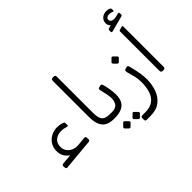

<svg xmlns="http://www.w3.org/2000/svg" viewBox="-174 -1291 1983 1983"><g transform="rotate(-45 817.0 -300.0)"><path d="M86 14Q75 15 71 8Q67 1 66 -10L65 -28Q65 -37 71 -40.5Q77 -44 84 -45L217 -57L225 -37Q182 -58 154 -94Q126 -130 126 -182Q126 -239 152 -277.5Q178 -316 218 -336Q258 -356 300 -356Q320 -356 341.5 -353Q363 -350 380 -343Q390 -339 393 -334.5Q396 -330 396 -322V-296Q396 -287 389.5 -285.5Q383 -284 375 -287Q358 -293 341 -296Q324 -299 307 -299Q256 -299 220.5 -270.5Q185 -242 185 -186Q185 -152 204 -124Q223 -96 257 -81.5Q291 -67 335 -71L428 -80Q437 -80 441 -74.5Q445 -69 446 -60L447 -35Q447 -26 441.5 -22Q436 -18 427 -17Z M787 0H784Q731 0 692.5 -17.5Q654 -35 633 -79.5Q612 -124 612 -205V-725Q612 -736 618 -743Q624 -750 638 -750H649Q662 -750 667 -743.5Q672 -737 672 -727V-205Q672 -144 685 -114Q698 -84 726 -74.5Q754 -65 797 -65H802Q817 -65 817 -50V-30Q817 0 787 0Z M787 0Q780 0 776 -6Q772 -12 772 -19V-39Q772 -65 802 -65H816Q878 -65 899.5 -103.5Q921 -142 913 -201Q910 -226 903.5 -252Q897 -278 891 -306Q887 -322 890 -329.5Q893 -337 903 -339L925 -344Q939 -347 944.5 -337Q950 -327 952 -316Q956 -300 960 -282.5Q964 -265 967.5 -245Q971 -225 973 -201Q979 -138 964.5 -93Q950 -48 907.5 -24Q865 0 787 0ZM842 180Q838 184 832 183.5Q826 183 821 179L789 147Q785 143 785 136.5Q785 130 789 126L821 94Q826 89 831.5 89Q837 89 842 94L874 126Q879 130 879.5 136.5Q880 143 875 148ZM979 180Q975 184 969 183.5Q963 183 958 179L925 147Q921 143 921 136.5Q921 130 925 126L958 94Q963 89 968.5 89Q974 89 978 94L1010 126Q1015 130 1015.5 136.5Q1016 143 1011 148Z M1013 245Q1003 245 998 239.5Q993 234 993 223V200Q993 190 998.5 185Q1004 180 1015 180H1060Q1130 180 1172 148.5Q1214 117 1232.5 62Q1251 7 1251 -65Q1251 -117 1241.5 -156Q1232 -195 1218 -243Q1214 -259 1215.5 -268Q1217 -277 1230 -281L1251 -287Q1261 -290 1267.5 -285Q1274 -280 1279 -258Q1292 -208 1302 -153Q1312 -98 1312 -54Q1312 28 1287 96Q1262 164 1208.5 204.5Q1155 245 1069 245ZM1230 -379Q1226 -375 1220 -375.5Q1214 -376 1209 -380L1177 -412Q1173 -417 1173 -423Q1173 -429 1177 -433L1209 -465Q1214 -470 1219.5 -470Q1225 -470 1229 -465L1261 -433Q1273 -422 1262 -411Z M1487 5Q1477 5 1470.5 -1.5Q1464 -8 1464 -18V-594Q1464 -600 1466 -603Q1468 -606 1472 -607L1509 -618Q1517 -620 1520.5 -617.5Q1524 -615 1524 -607V-18Q1524 -8 1518 -1.5Q1512 5 1501 5ZM1410 -650Q1401 -648 1397 -651.5Q1393 -655 1393 -663V-676Q1393 -689 1397 -693Q1401 -697 1411 -700L1442 -709Q1432 -717 1425 -730Q1418 -743 1418 -759Q1418 -797 1445 -821Q1472 -845 1512 -845Q1525 -845 1537 -842.5Q1549 -840 1556 -836Q1568 -829 1568 -819V-799Q1568 -786 1557 -791Q1546 -796 1533.5 -798.5Q1521 -801 1509 -801Q1489 -801 1476 -791.5Q1463 -782 1463 -766Q1463 -744 1485 -734Q1507 -724 1544 -733L1577 -741Q1588 -744 1592 -740.5Q1596 -737 1596 -728V-713Q1596 -699 1583 -695Z"/></g></svg>

Font: Rubik Light
Style: Italic
Weight: 300
Italic angle: -12°
Designer: Hubert and Fischer
Foundry: Hubert and Fischer
Version: Version 2.300;gftools[0.9.30]